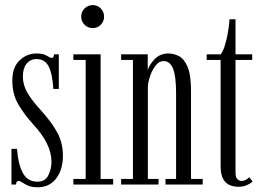

<svg xmlns="http://www.w3.org/2000/svg" viewBox="-20 -742 1053 772"><path d="M131.5 11Q107.5 11 93 4.5Q78.5 -2 69.8 -8.2Q61 -14.5 54.5 -14.5Q45 -14.5 44.5 0H26V-143.5H48.5Q52.5 -83 71.5 -47.2Q90.5 -11.5 130.5 -11.5Q162 -11.5 174.5 -37.5Q187 -63.5 187 -91.5Q187 -163 113.5 -242Q78 -281 53.8 -322Q29.5 -363 29.5 -418.5Q29.5 -472 59 -499.5Q88.5 -527 126.5 -527Q154.5 -527 168.2 -518Q182 -509 189 -509Q196 -509 197 -523.5H216.5V-384.5H194.5Q190.5 -447.5 175 -476Q159.5 -504.5 127.5 -504.5Q102 -504.5 87 -486Q72 -467.5 72 -434.5Q72 -399.5 90.8 -368Q109.5 -336.5 143.5 -299.5Q186.5 -252.5 209.8 -210Q233 -167.5 233 -116.5Q233 -60 206 -24.5Q179 11 131.5 11Z M353.5 -629Q333.5 -629 320 -642.5Q306.5 -656 306.5 -675Q306.5 -694.5 320 -708Q333.5 -721.5 353.5 -721.5Q372 -721.5 385.2 -708Q398.5 -694.5 398.5 -675Q398.5 -656 385.2 -642.5Q372 -629 353.5 -629ZM275 0V-22.5H324.5V-501H275V-523.5H384.5V-22.5H435V0Z M467 0V-22.5H514.5V-501H467V-523.5H574V-460Q580 -481.5 601.8 -504.2Q623.5 -527 657.5 -527Q679 -527 699.8 -516.2Q720.5 -505.5 734.2 -473.2Q748 -441 748 -377.5V-22.5H795V0H645.5V-22.5H688V-367Q688 -435.5 675.8 -466Q663.5 -496.5 637.5 -496.5Q620 -496.5 606 -478.8Q592 -461 583.5 -436.2Q575 -411.5 574.5 -391V-22.5H617.5V0Z M938.5 9Q920.5 9 904.2 2.5Q888 -4 877.5 -22Q867 -40 867 -75.5V-501H811V-523.5H867Q875 -532 882.5 -554.2Q890 -576.5 895.5 -605.8Q901 -635 903 -664.5H927V-523.5H994V-501H927V-48Q927 -28.5 934.8 -21.5Q942.5 -14.5 951 -14.5Q961.5 -14.5 970 -19.8Q978.5 -25 982.5 -29.5L995.5 -12Q986.5 -3.5 971.8 2.8Q957 9 938.5 9Z"/></svg>

Font: Imbue 50pt Light
Style: Regular
Weight: 300
Designer: Tyler Finck
Foundry: Etcetera Type Company
Version: Version 1.102; ttfautohint (v1.8.3)